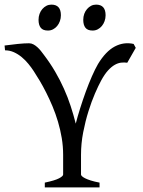

<svg xmlns="http://www.w3.org/2000/svg" viewBox="-20 -819 623 839"><path d="M536.1 -544.9Q522.5 -546.9 508.8 -545.2Q495.1 -543.5 481 -535.4Q466.8 -527.3 451.9 -511Q437 -494.6 421.9 -466.8Q410.2 -445.3 395 -410.4Q379.9 -375.5 366.5 -332.5Q353 -289.6 343.5 -240.7Q334 -191.9 334 -142.1V-56.2Q334 -53.2 338.1 -49.1Q342.3 -44.9 351.8 -40Q361.3 -35.2 376.7 -30.3Q392.1 -25.4 415 -21V0H175.8V-21Q220.2 -30.3 238 -39.8Q255.9 -49.3 255.9 -56.2V-142.1Q255.9 -179.7 249.8 -216.1Q243.7 -252.4 233.4 -287.1Q223.1 -321.8 209.7 -353.8Q196.3 -385.7 182.1 -413.8Q168 -441.9 153.6 -466.1Q139.2 -490.2 127 -508.8Q117.2 -523.9 104 -540Q90.8 -556.2 75 -569.3Q59.1 -582.5 40.8 -590.8Q22.5 -599.1 2 -599.1L0 -620.1Q28.8 -624 57.6 -627Q86.4 -629.9 106.9 -629.9Q117.2 -629.9 126.2 -625Q135.3 -620.1 143.3 -612.8Q151.4 -605.5 158.7 -596.4Q166 -587.4 171.9 -579.1Q199.7 -542.5 221.2 -505.6Q242.7 -468.8 259.5 -431.2Q276.4 -393.6 288.8 -355.5Q301.3 -317.4 311 -278.8Q318.8 -309.6 330.3 -345.9Q341.8 -382.3 354.7 -418Q367.7 -453.6 381.6 -485.4Q395.5 -517.1 408.2 -539.1Q441.9 -594.7 481.4 -615.7Q521 -636.7 564 -627L573.2 -609.9ZM441.4 -752.4Q441.4 -738.8 437 -726.6Q432.6 -714.4 425 -705.3Q417.5 -696.3 407.2 -690.9Q397 -685.5 384.8 -685.5Q362.8 -685.5 353.3 -697.8Q343.8 -710 343.8 -732.4Q343.8 -746.1 348.1 -758.3Q352.5 -770.5 360.4 -779.5Q368.2 -788.6 378.2 -793.7Q388.2 -798.8 399.9 -798.8Q441.4 -798.8 441.4 -752.4ZM246.1 -752.4Q246.1 -738.8 241.7 -726.6Q237.3 -714.4 229.7 -705.3Q222.2 -696.3 211.9 -690.9Q201.7 -685.5 189.5 -685.5Q167.5 -685.5 158 -697.8Q148.4 -710 148.4 -732.4Q148.4 -746.1 152.8 -758.3Q157.2 -770.5 165 -779.5Q172.9 -788.6 182.9 -793.7Q192.9 -798.8 204.6 -798.8Q246.1 -798.8 246.1 -752.4Z"/></svg>

Font: Gentium Plus
Style: Regular
Weight: 400
Designer: J. Victor Gaultney, Annie Olsen, Iska Routamaa
Foundry: SIL International
Version: Version 1.510